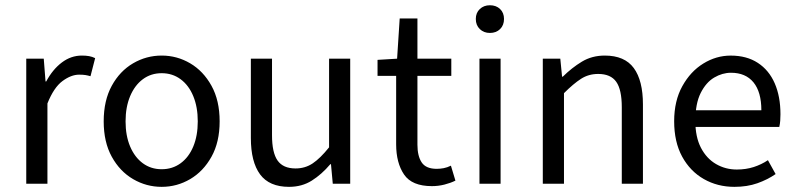

<svg xmlns="http://www.w3.org/2000/svg" viewBox="-20 -714 3090 746"><path d="M82 0V-486.1H150L156.9 -397.6H159.6Q184.5 -444.1 220.1 -471.1Q255.8 -498.1 297.9 -498.1Q313.9 -498.1 326.2 -495.9Q338.5 -493.7 349.7 -488.1L331.6 -417.9Q321.2 -420.9 311.8 -422.4Q302.3 -423.9 287.2 -423.9Q256.4 -423.9 222.8 -399.1Q189.2 -374.3 164.3 -312.1V0Z M608.2 12Q548.6 12 497.1 -18.1Q445.7 -48.1 414.3 -105Q382.9 -161.9 382.9 -242.4Q382.9 -323.5 414.3 -380.8Q445.7 -438 497.1 -468Q548.6 -498.1 608.2 -498.1Q667.7 -498.1 718.9 -468Q770 -438 801.7 -380.8Q833.4 -323.5 833.4 -242.4Q833.4 -161.9 801.7 -105Q770 -48.1 718.9 -18.1Q667.7 12 608.2 12ZM608.2 -56.5Q650 -56.5 681.8 -79.7Q713.6 -102.9 731 -144.8Q748.4 -186.7 748.4 -242.4Q748.4 -298.1 731 -340.3Q713.6 -382.6 681.8 -406.1Q650 -429.6 608.2 -429.6Q566.4 -429.6 534.9 -406.1Q503.4 -382.6 485.6 -340.3Q467.9 -298.1 467.9 -242.4Q467.9 -186.7 485.6 -144.8Q503.4 -102.9 534.9 -79.7Q566.4 -56.5 608.2 -56.5Z M1103 12Q1026.3 12 990.5 -36.5Q954.7 -85 954.7 -178V-486H1036.9V-188.7Q1036.9 -120.8 1058.5 -90.2Q1080.2 -59.5 1128.3 -59.5Q1165.4 -59.5 1194.7 -79Q1224 -98.5 1258.6 -141.5V-486H1340.7V0H1273L1266 -75.9H1263.3Q1229.8 -36.3 1191.4 -12.2Q1153 12 1103 12Z M1658.2 9.2Q1580.5 9.2 1549.9 -36Q1519.2 -81.3 1519.2 -153.3V-419.3H1446.9V-481.4L1522.9 -486L1533 -642.3H1601.9V-486H1733.5V-419.3H1601.9V-151.8Q1601.9 -107.6 1618.5 -82.8Q1635.2 -58 1676.7 -58Q1690.1 -58 1703.9 -60.6Q1717.7 -63.2 1732 -70.3L1749.5 -12.2Q1730.5 -2.8 1706.8 3.2Q1683.1 9.2 1658.2 9.2Z M1842.9 0V-486H1925V0ZM1883.5 -586Q1859.8 -586 1844.3 -601Q1828.7 -616 1828.7 -640.4Q1828.7 -664.2 1844.3 -678.9Q1859.8 -693.6 1883.5 -693.6Q1907.8 -693.6 1923.1 -678.9Q1938.3 -664.2 1938.3 -640.4Q1938.3 -616 1923.1 -601Q1907.8 -586 1883.5 -586Z M2089 0V-486.1H2157L2163.9 -416H2166.6Q2201.7 -450.7 2240.8 -474.4Q2280 -498.1 2329.7 -498.1Q2407 -498.1 2442.6 -449.5Q2478.1 -401 2478.1 -308V0H2395.9V-297.4Q2395.9 -365.6 2374.4 -396.1Q2352.9 -426.7 2304.2 -426.7Q2266.9 -426.7 2237.6 -407.8Q2208.3 -389 2171.3 -352V0Z M2833.4 12Q2767.8 12 2714.7 -18.3Q2661.5 -48.6 2630.4 -105.5Q2599.4 -162.5 2599.4 -242.9Q2599.4 -322.1 2631.1 -379.2Q2662.7 -436.4 2712.8 -467.2Q2762.8 -498 2818.9 -498Q2881.3 -498 2924.5 -469.7Q2967.8 -441.5 2990.1 -390.3Q3012.4 -339.2 3012.4 -270Q3012.4 -257.5 3011.5 -245.2Q3010.6 -232.9 3007.9 -220.8H2658.3V-285.6H2938.2Q2938.2 -356.4 2907.7 -393.9Q2877.1 -431.3 2820.1 -431.3Q2786.7 -431.3 2755 -412.7Q2723.3 -394 2702.5 -352.8Q2681.7 -311.5 2681.7 -243.7Q2681.7 -181.8 2703.4 -139.9Q2725.2 -98 2762.1 -76.6Q2798.9 -55.3 2842.7 -55.3Q2878.2 -55.3 2908.4 -65Q2938.7 -74.8 2963.7 -91.6L2993.6 -37.7Q2962.3 -16 2922.7 -2Q2883.1 12 2833.4 12Z"/></svg>

Font: Source Sans 3
Style: Regular
Weight: 200
Designer: Paul D. Hunt
Foundry: Adobe
Version: Version 3.046;hotconv 1.0.118;makeotfexe 2.5.65603